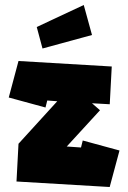

<svg xmlns="http://www.w3.org/2000/svg" viewBox="-20 -744 513 768"><path d="M162 -314 15 -354 54 -500 427 -478 419 -327 348 -331 380 -303 247 -158 304 -154 311 -182 458 -142 419 3V4H418L46 -18L54 -169L209 -339L169 -342ZM348 -604 150 -550 127 -636 315 -724Z"/></svg>

Font: Blaka Ink
Style: Regular
Weight: 400
Designer: Mohamed Gaber
Foundry: Kief Type Foundry
Version: Version 1.003; ttfautohint (v1.8.4.7-5d5b)